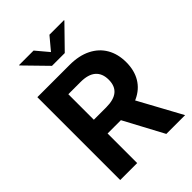

<svg xmlns="http://www.w3.org/2000/svg" viewBox="-268 -1071 1192 1192"><g transform="rotate(-45 328.5 -474.5)"><path d="M65.9 -727.5H349.6Q431.2 -727.5 489.7 -698.2Q548.3 -668.9 579.1 -615.7Q609.9 -562.5 609.9 -490.7Q609.9 -418.9 578.9 -366.9Q547.9 -314.9 488.5 -287.4Q429.2 -259.8 346.2 -259.8H153.8V-380.4H322.3Q390.1 -380.4 423.1 -408Q456.1 -435.5 456.1 -490.7Q456.1 -546.4 422.6 -575.4Q389.2 -604.5 321.8 -604.5H214.8V0H65.9ZM293.5 -331.1H455.1L635.7 0H470.7ZM323.7 -865.7 393.1 -948.7H521V-945.3L379.9 -800.8H267.6L126.5 -945.3V-948.7H253.9Z"/></g></svg>

Font: Inter RS Variable
Style: Regular
Weight: 400
Designer: Rasmus Andersson (customised by Maria Ramos and Noel Pretorius)
Foundry: rsms
Version: Version 3.001;Glyphs 3.2.3 (3260)